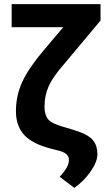

<svg xmlns="http://www.w3.org/2000/svg" viewBox="-20 -731 541 941"><path d="M472.7 -710.9V-630.4L297.4 -420.9Q240.2 -356 219.2 -309.8Q198.2 -263.7 198.2 -208Q198.2 -168 215.8 -146.7Q233.4 -125.5 286.6 -110.4Q339.8 -95.2 365.7 -85.9Q416 -68.4 436.8 -42.2Q457.5 -16.1 457.5 24.4Q457.5 61 424.8 108.6Q392.1 156.2 344.2 189.9L272.5 135.3Q319.3 85.9 317.4 53.2Q319.3 22.5 273.9 8.8L230 -2.4Q139.6 -25.4 98.9 -69.3Q58.1 -113.3 58.1 -186.5Q58.1 -261.2 88.6 -328.4Q119.1 -395.5 190.9 -480.5L290 -597.7H37.1V-710.9Z"/></svg>

Font: SteelSelectRoboto
Style: Roboto-Bold
Weight: 700
Designer: Google
Version: Version 2.137; 2017